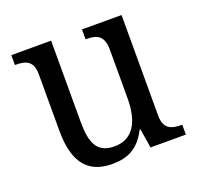

<svg xmlns="http://www.w3.org/2000/svg" viewBox="-101 -646 791 766"><g transform="rotate(-20 294.5 -263.0)"><path d="M252 10C313 10 363 -8 400 -81H404L417 0H567V-42H564C524 -42 489 -50 489 -109V-536H321V-494H324C365 -494 398 -485 398 -422V-216C398 -118 364 -53 284 -53C211 -53 190 -101 190 -190V-536H21V-494H24C65 -494 98 -485 98 -427V-186C98 -49 152 10 252 10Z"/></g></svg>

Font: Noto Serif Bengali SemiCondensed
Style: Regular
Weight: 400
Width: 4
Designer: Juan Bruce, Universal Thirst, Indian Type Foundry and the Monotype Design Team.
Foundry: Monotype Imaging Inc.
Version: Version 2.003